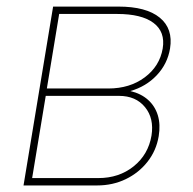

<svg xmlns="http://www.w3.org/2000/svg" viewBox="-20 -566 590 586"><path d="M51.8 0 142.1 -545.9H341.3Q426.3 -545.9 467.5 -512.2Q508.8 -478.5 499 -418Q491.2 -371.1 458.5 -336.4Q425.8 -301.8 377.9 -288.1Q410.6 -280.3 431.9 -261.2Q453.1 -242.2 461.7 -214.1Q470.2 -186 464.4 -150.4Q457 -106.4 430.4 -72.5Q403.8 -38.6 364 -19.3Q324.2 0 276.4 0ZM78.1 -22.5H280.3Q343.3 -22.5 387.9 -58.3Q432.6 -94.2 442.4 -152.3Q450.7 -204.6 422.6 -239Q394.5 -273.4 343.3 -273.4H119.6ZM123 -295.9H310.5Q376 -295.9 421.6 -329.8Q467.3 -363.8 476.6 -418Q484.9 -468.8 448.5 -496.1Q412.1 -523.4 337.4 -523.4H160.6Z"/></svg>

Font: Inter Thin
Style: Italic
Weight: 250
Italic angle: -9.3988°
Designer: Rasmus Andersson
Foundry: rsms
Version: Version 4.001;git-66647c0bb